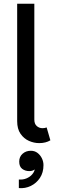

<svg xmlns="http://www.w3.org/2000/svg" viewBox="-20 -760 359 1029"><path d="M81 248V202Q103 204 122 196Q141 188 152.5 174.5Q164 161 166 148Q155 157 137 157Q115 157 99 145Q83 133 83 106Q83 80 101 64Q119 48 145 48Q166 48 181 59.5Q196 71 204.5 88.5Q213 106 213 125Q213 165 194 193.5Q175 222 145 236.5Q115 251 81 248ZM72 -111V-740H164V-119Q164 -96 177 -84.5Q190 -73 208 -73Q220 -73 230 -77L250 -8Q225 7 190 7Q162 7 135 -5Q108 -17 90 -43Q72 -69 72 -111Z"/></svg>

Font: Parkinsans
Style: Regular
Weight: 400
Designer: Red Stone, Indian Type Foundry
Foundry: Indian Type Foundry
Version: Version 1.000